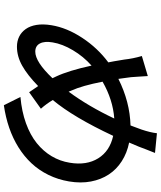

<svg xmlns="http://www.w3.org/2000/svg" viewBox="61 -852 834 996"><g transform="rotate(90 478.0 -354.0)"><path d="M449.9 -307.2 455.6 -293Q531.6 -396 594.8 -529.8Q497.5 -522.7 403.8 -469.1Q424.4 -362.9 449.9 -307.2ZM385.7 -209.2 376.8 -228Q346.2 -293 320.3 -411.9Q273.1 -370 240.6 -315.3Q208.1 -260.7 199.9 -209.9Q192.8 -168.3 205.4 -144.2Q218 -120 247.9 -120Q301.1 -120 385.7 -209.2ZM671.2 -751.1 773.4 -741.1Q767 -726.9 754.8 -694.2Q742.5 -661.6 741.1 -658Q729.8 -629.6 719.5 -606.9Q773.8 -595.9 816.2 -568.7Q858.7 -541.5 885.1 -501.2Q911.6 -460.9 921.5 -408.7Q931.5 -356.5 921.2 -295.1Q911.6 -237.9 887.3 -188.4Q862.9 -138.8 827.1 -100.5Q791.2 -62.1 744.3 -32.8Q697.4 -3.6 642.6 15.3Q587.7 34.1 525.9 43L483 -43Q558.2 -49.7 619.3 -71.7Q680.4 -93.8 722.5 -127.7Q764.6 -161.6 790.3 -204.9Q816.1 -248.2 824.2 -299Q838.8 -386 801.3 -446.4Q763.8 -506.7 684.7 -524.1Q588.4 -318.2 498.9 -210.9Q517.8 -178.6 544 -149.1L458.5 -88.1Q449.6 -99.8 426.5 -134.9Q369.7 -79.5 321 -52.2Q272.4 -24.9 222.3 -24.9Q193.5 -24.9 170.1 -36.4Q146.7 -47.9 130.7 -70.5Q114.7 -93 109.2 -126.6Q103.7 -160.2 110.8 -203.8Q123.9 -284.1 176.5 -363.8Q229 -443.5 303.6 -498.9Q299.7 -515.6 289.1 -581Q284.1 -626.8 270.6 -672.9L374.6 -703.8Q375.4 -688.2 377.5 -657.5Q379.6 -626.8 380.3 -616.8Q380.7 -612.2 384.1 -588.4Q387.4 -564.6 389.2 -551.1Q508.5 -610.8 630.7 -614Q632.8 -620 640.6 -640.4Q648.4 -660.9 652 -671.2Q667.3 -716.6 671.2 -751.1Z"/></g></svg>

Font: Karasuma Gothic
Style: Medium Italic
Weight: 500
Italic angle: 9.39998°
Designer: Rasmus Andersson / Ryoko Nishizuka
Foundry: Genbu
Version: Version 1.00